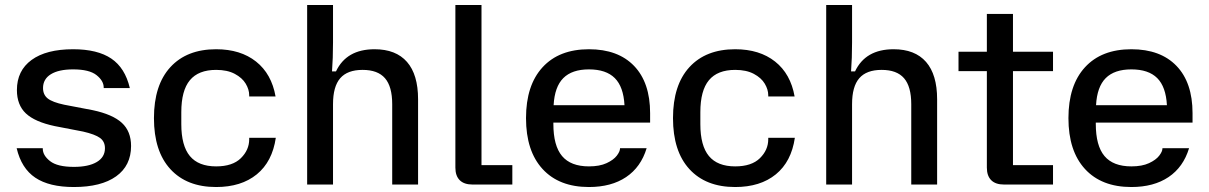

<svg xmlns="http://www.w3.org/2000/svg" viewBox="-20 -742 4860 772"><path d="M47 -146H152V-144Q152 -117 181.5 -94Q211 -71 277 -71Q336 -71 369 -90.5Q402 -110 402 -146Q402 -173 382 -187.5Q362 -202 314 -213L200 -235Q120 -252 84 -286Q48 -320 48 -380Q48 -458 107 -501Q166 -544 274 -544Q372 -544 427.5 -506.5Q483 -469 502 -388H397V-390Q397 -417 368 -440Q339 -463 274 -463Q216 -463 184.5 -443.5Q153 -424 153 -388Q153 -361 172 -346Q191 -331 238 -321L353 -299Q433 -282 470 -248Q507 -214 507 -155Q507 -76 447 -33Q387 10 277 10Q178 10 122 -27.5Q66 -65 47 -146Z M599 -267Q599 -400 665 -472Q731 -544 849 -544Q947 -544 1009.5 -494.5Q1072 -445 1088 -354H982V-359Q982 -382 968 -405.5Q954 -429 924 -445Q894 -461 849 -461Q778 -461 743.5 -419.5Q709 -378 709 -291V-243Q709 -156 743.5 -114.5Q778 -73 849 -73Q915 -73 948.5 -106Q982 -139 982 -182V-188H1089Q1075 -92 1012.5 -41Q950 10 849 10Q731 10 665 -62Q599 -134 599 -267Z M1215 -722H1319V-571Q1319 -508 1315 -455H1331Q1373 -544 1486 -544Q1572 -544 1616.5 -493Q1661 -442 1661 -343V0H1557V-323Q1557 -394 1528 -427.5Q1499 -461 1438 -461Q1377 -461 1348 -427.5Q1319 -394 1319 -323V0H1215Z M1811 -68V-722H1916V-78H2040V0H1880Q1846 0 1828.5 -17.5Q1811 -35 1811 -68Z M2095 -267Q2095 -399 2161.5 -471.5Q2228 -544 2348 -544Q2465 -544 2529.5 -477Q2594 -410 2594 -287V-249H2205V-244Q2205 -156 2240 -114.5Q2275 -73 2348 -73Q2391 -73 2419 -86Q2447 -99 2460 -116Q2473 -133 2473 -145V-146H2580Q2557 -70 2497.5 -30Q2438 10 2348 10Q2228 10 2161.5 -62.5Q2095 -135 2095 -267ZM2491 -319Q2487 -393 2452 -428Q2417 -463 2348 -463Q2280 -463 2245 -428Q2210 -393 2206 -319Z M2686 -267Q2686 -400 2752 -472Q2818 -544 2936 -544Q3034 -544 3096.5 -494.5Q3159 -445 3175 -354H3069V-359Q3069 -382 3055 -405.5Q3041 -429 3011 -445Q2981 -461 2936 -461Q2865 -461 2830.5 -419.5Q2796 -378 2796 -291V-243Q2796 -156 2830.5 -114.5Q2865 -73 2936 -73Q3002 -73 3035.5 -106Q3069 -139 3069 -182V-188H3176Q3162 -92 3099.5 -41Q3037 10 2936 10Q2818 10 2752 -62Q2686 -134 2686 -267Z M3302 -722H3406V-571Q3406 -508 3402 -455H3418Q3460 -544 3573 -544Q3659 -544 3703.5 -493Q3748 -442 3748 -343V0H3644V-323Q3644 -394 3615 -427.5Q3586 -461 3525 -461Q3464 -461 3435 -427.5Q3406 -394 3406 -323V0H3302Z M3948 -68V-456H3834V-534H3948V-686H4053V-534H4214V-456H4053V-78H4214V0H4017Q3983 0 3965.5 -17.5Q3948 -35 3948 -68Z M4276 -267Q4276 -399 4342.5 -471.5Q4409 -544 4529 -544Q4646 -544 4710.5 -477Q4775 -410 4775 -287V-249H4386V-244Q4386 -156 4421 -114.5Q4456 -73 4529 -73Q4572 -73 4600 -86Q4628 -99 4641 -116Q4654 -133 4654 -145V-146H4761Q4738 -70 4678.5 -30Q4619 10 4529 10Q4409 10 4342.5 -62.5Q4276 -135 4276 -267ZM4672 -319Q4668 -393 4633 -428Q4598 -463 4529 -463Q4461 -463 4426 -428Q4391 -393 4387 -319Z"/></svg>

Font: Mozilla Text BETA Medium
Style: Regular
Weight: 500
Designer: Studio DRAMA
Foundry: Studio DRAMA
Version: Version 0.100